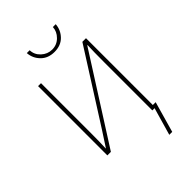

<svg xmlns="http://www.w3.org/2000/svg" viewBox="-318 -1029 1353 1353"><g transform="rotate(-45 358.5 -352.5)"><path d="M227.5 -911.1H255.9Q256.8 -866.2 291.5 -834Q326.2 -801.8 372.1 -801.8Q418.9 -801.8 452.1 -835Q485.4 -868.2 487.3 -911.1H515.6Q511.7 -856.4 473.6 -817.4Q435.5 -778.3 372.1 -778.3Q308.6 -778.3 270 -817.4Q231.4 -856.4 227.5 -911.1ZM530.3 206.1 596.7 -24.4H625L559.6 206.1ZM119.1 -690.4H148.4V-192.4Q148.4 -105.5 145.5 -43H147.5L221.7 -157.2L560.5 -690.4H596.7V0H567.4V-479.5Q567.4 -589.8 570.3 -648.4H567.4L503.9 -548.8L154.3 0H119.1Z"/></g></svg>

Font: Gothic A1 Thin
Style: Regular
Weight: 250
Designer: HanYang I&C Co.,Ltd.
Foundry: HanYang I&C Co.,Ltd.
Version: Version 2.50